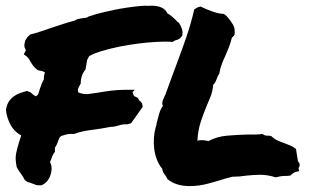

<svg xmlns="http://www.w3.org/2000/svg" viewBox="-40 -626 1072 662"><path d="M136.7 -33.2Q130.9 0 103.5 12.7Q90.8 13.7 84.5 11.7Q78.1 9.8 71.3 6.8Q62.5 2.9 55.7 2L44.9 -5.9Q43 -10.7 40 -15.6Q37.1 -20.5 33.2 -25.4Q25.4 -35.2 17.6 -49.8Q11.7 -78.1 15.6 -97.2Q19.5 -116.2 25.4 -134.8Q27.3 -140.6 29.3 -147Q31.2 -153.3 33.2 -159.2Q7.8 -172.9 -4.9 -198.2Q-17.6 -223.6 -19.5 -247.1Q-16.6 -265.6 -8.8 -276.9Q-1 -288.1 9.3 -294.9Q19.5 -301.8 30.8 -305.7Q42 -309.6 52.7 -312.5L65.4 -307.6Q74.2 -298.8 83 -293.9Q89.8 -296.9 92.3 -303.2Q94.7 -309.6 96.7 -317.4Q99.6 -326.2 103 -335Q106.4 -343.8 111.3 -352.5Q110.4 -365.2 115.2 -376Q108.4 -380.9 100.6 -381.8Q98.6 -381.8 90.8 -383.8Q79.1 -392.6 74.7 -398.9Q70.3 -405.3 66.4 -411.1Q60.5 -423.8 51.8 -431.6L42 -438.5L46.9 -448.2Q48.8 -450.2 48.8 -453.1Q48.8 -456.1 44.9 -461.9Q43 -472.7 44.9 -476.6L46.9 -486.3Q54.7 -497.1 54.7 -498L63.5 -506.8Q83 -511.7 102.1 -518.1Q121.1 -524.4 140.6 -531.2Q159.2 -537.1 178.2 -543.5Q197.3 -549.8 216.8 -554.7Q223.6 -559.6 231.4 -561Q239.3 -562.5 246.1 -563.5Q252 -564.5 256.8 -564.9Q261.7 -565.4 263.7 -568.4Q275.4 -572.3 291 -577.1Q315.4 -584 355.5 -592.3Q395.5 -600.6 445.3 -605.5L461.9 -606.4Q466.8 -605.5 471.7 -606Q476.6 -606.4 481.4 -606.4Q525.4 -606.4 537.1 -580.1Q545.9 -575.2 552.7 -569.3Q559.6 -563.5 565.4 -557.6Q568.4 -553.7 571.8 -550.8Q575.2 -547.9 577.1 -546.9Q593.8 -521.5 587.9 -502Q579.1 -489.3 565.4 -487.3L554.7 -481.4Q543.9 -482.4 538.6 -482.4Q533.2 -482.4 527.3 -482.4Q502.9 -482.4 470.7 -479.5Q438.5 -476.6 404.8 -471.2Q371.1 -465.8 339.8 -458Q308.6 -450.2 285.2 -441.4L267.6 -432.6Q260.7 -421.9 259.8 -415.5Q258.8 -409.2 257.8 -403.3Q256.8 -399.4 256.3 -395.5Q255.9 -391.6 254.9 -386.7Q238.3 -366.2 238.3 -337.9Q231.4 -326.2 229.5 -320.8Q227.5 -315.4 229.5 -307.6Q248 -299.8 264.6 -301.8Q281.2 -303.7 297.9 -306.6Q320.3 -310.5 344.2 -313.5Q368.2 -316.4 393.6 -316.4H424.8L417 -308.6L421.9 -294.9Q427.7 -292 430.2 -291Q432.6 -290 435.5 -288.1L440.4 -279.3Q444.3 -277.3 447.8 -272.5Q451.2 -267.6 452.1 -257.8L412.1 -201.2L398.4 -197.3Q381.8 -198.2 369.1 -193.4Q362.3 -191.4 355.5 -189.9Q348.6 -188.5 340.8 -188.5Q321.3 -184.6 308.1 -182.6Q294.9 -180.7 281.2 -178.7Q263.7 -176.8 247.1 -173.3Q230.5 -169.9 215.8 -164.1Q206.1 -164.1 202.1 -164.1Q194.3 -164.1 186 -161.6Q177.7 -159.2 170.9 -157.2Q166 -153.3 164.1 -148.9Q162.1 -144.5 160.2 -139.6Q156.2 -126 149.4 -117.2V-102.5Q141.6 -92.8 140.1 -87.4Q138.7 -82 136.7 -77.1Q134.8 -74.2 133.8 -71.8Q132.8 -69.3 132.8 -66.4Q140.6 -51.8 136.7 -33.2ZM738.3 -10.7Q710.9 -2 678.7 6.8Q646.5 15.6 614.3 15.6Q565.4 15.6 537.1 -8.8Q532.2 -19.5 528.3 -23.4Q525.4 -27.3 522.9 -31.7Q520.5 -36.1 519.5 -43.9Q507.8 -57.6 501 -75.7Q494.1 -93.8 491.7 -112.8Q489.3 -131.8 490.7 -151.4Q492.2 -170.9 497.1 -188.5Q499 -192.4 499.5 -196.3Q500 -200.2 501 -205.1Q504.9 -220.7 509.3 -235.4Q513.7 -250 521.5 -260.7Q517.6 -269.5 521.5 -280.3Q525.4 -291 530.3 -299.8Q543.9 -336.9 553.2 -362.8Q562.5 -388.7 572.3 -414.1Q588.9 -458 603.5 -501Q618.2 -543.9 629.9 -593.8Q637.7 -598.6 641.6 -600.6Q647.5 -602.5 651.4 -603.5Q668.9 -594.7 692.4 -586.4Q715.8 -578.1 731.4 -578.1Q739.3 -573.2 741.2 -570.8Q743.2 -568.4 745.1 -566.4Q755.9 -553.7 763.7 -540.5Q771.5 -527.3 768.6 -505.9Q762.7 -497.1 759.8 -497.1Q754.9 -477.5 749.5 -463.9Q744.1 -450.2 738.3 -436.5Q731.4 -421.9 725.6 -407.2Q719.7 -392.6 715.8 -371.1Q711.9 -366.2 710.4 -362.3Q709 -358.4 707 -353.5Q705.1 -348.6 702.6 -343.3Q700.2 -337.9 695.3 -334Q692.4 -308.6 686 -293Q679.7 -277.3 672.9 -261.7Q661.1 -233.4 651.9 -205.1Q642.6 -176.8 640.6 -140.6Q645.5 -142.6 649.9 -142.6Q654.3 -142.6 658.2 -142.6Q667 -142.6 678.7 -139.6Q708 -155.3 742.7 -158.2Q777.3 -161.1 811.5 -162.1Q825.2 -162.1 838.9 -162.1Q852.5 -162.1 864.3 -164.1Q873 -159.2 875.5 -158.7Q877.9 -158.2 882.8 -158.2Q889.6 -158.2 894.5 -157.2Q906.2 -146.5 917 -141.6Q927.7 -136.7 939.5 -132.8Q950.2 -128.9 960.4 -124.5Q970.7 -120.1 980.5 -112.3L987.3 -70.3Q994.1 -61.5 993.2 -58.6Q993.2 -50.8 989.3 -46.9L991.2 -36.1Q976.6 -33.2 971.2 -29.3Q965.8 -25.4 960.9 -20.5Q953.1 -19.5 949.7 -19.5Q946.3 -19.5 943.4 -19.5Q929.7 -19.5 910.2 -14.6Q883.8 -23.4 855.5 -23.4Q844.7 -23.4 833 -22.5Q821.3 -21.5 809.6 -20.5Q797.9 -18.6 785.6 -17.6Q773.4 -16.6 760.7 -16.6Z"/></svg>

Font: Permanent Marker
Style: Regular
Weight: 400
Designer: Font Diner, Inc
Foundry: Font Diner, Inc
Version: Version 1.001